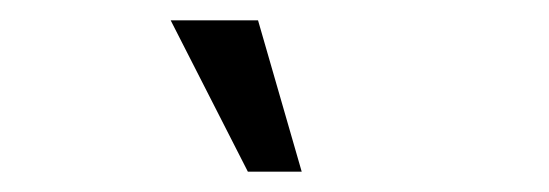

<svg xmlns="http://www.w3.org/2000/svg" viewBox="-20 -635 540 189"><path d="M224 -466 148 -615H234L277 -466Z"/></svg>

Font: Rokkitt SemiBold Medium
Style: Regular
Weight: 500
Version: Version 3.103